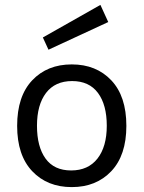

<svg xmlns="http://www.w3.org/2000/svg" viewBox="-20 -753 586 784"><path d="M155 -600 390 -733 422 -663 178 -550ZM50 -239Q50 -360 111.5 -425Q173 -490 273 -490Q373 -490 434.5 -425Q496 -360 496 -239Q496 -119 434.5 -54Q373 11 273 11Q173 11 111.5 -54Q50 -119 50 -239ZM168 -373.5Q131 -325 131 -239.5Q131 -154 166 -105.5Q201 -57 270.5 -57Q340 -57 378 -105.5Q416 -154 416 -239.5Q416 -325 380 -373.5Q344 -422 274.5 -422Q205 -422 168 -373.5Z"/></svg>

Font: Karmilla
Style: Regular
Weight: 400
Designer: Jonathan Pinhorn
Version: Version 1.000